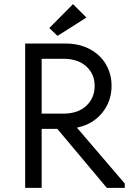

<svg xmlns="http://www.w3.org/2000/svg" viewBox="-20 -911 635 931"><path d="M585 -21V0H498L258 -286H182V0H102V-700H297Q364 -700 415 -673Q466 -646 493.5 -599Q521 -552 521 -495Q521 -420 475.5 -364Q430 -308 353 -292ZM182 -626V-360H287Q358 -360 398.5 -398Q439 -436 439 -494Q439 -552 398.5 -589Q358 -626 287 -626ZM219 -775 334 -891 399 -826 259 -737Z"/></svg>

Font: Tilda Sans
Style: Regular
Weight: 400
Designer: ParaType Ltd
Foundry: ParaType Ltd
Version: Version 1.002W